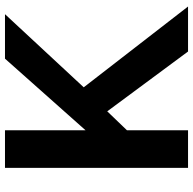

<svg xmlns="http://www.w3.org/2000/svg" viewBox="-22 -734 756 751"><g transform="rotate(-90 355.5 -358.0)"><path d="M222 -239V0H75V-716H222V-401L502 -716H676L390 -408L706 0H530L296 -316Z"/></g></svg>

Font: Almarai Bold
Style: Regular
Weight: 700
Designer: Boutros International 2019
Foundry: Created by Boutros International 2019
Version: Version 1.10